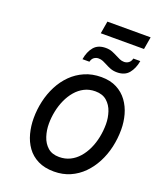

<svg xmlns="http://www.w3.org/2000/svg" viewBox="-192 -1198 1089 1323"><g transform="rotate(20 352.5 -536.5)"><path d="M367 12Q297.5 12 248.5 -12.8Q199.5 -37.5 169.2 -79.8Q139 -122 125 -175.5Q111 -229 111 -286.5Q111 -350 125 -411.8Q139 -473.5 167 -527.8Q195 -582 236.5 -623.2Q278 -664.5 332.5 -688.2Q387 -712 454 -712Q520 -712 567.5 -687.2Q615 -662.5 645.5 -620.5Q676 -578.5 690.5 -526Q705 -473.5 705 -417.5Q705 -352 690.8 -289.2Q676.5 -226.5 648.2 -172.2Q620 -118 579 -76.5Q538 -35 484.8 -11.5Q431.5 12 367 12ZM366.5 -94.5Q410 -94.5 445.8 -112Q481.5 -129.5 509 -160.8Q536.5 -192 555.5 -233.2Q574.5 -274.5 584 -321.5Q593.5 -368.5 593.5 -417.5Q593.5 -463 579.2 -506.2Q565 -549.5 533 -577.5Q501 -605.5 448.5 -605.5Q404 -605.5 368.2 -587.2Q332.5 -569 305.2 -537Q278 -505 259.5 -464Q241 -423 231.8 -377.5Q222.5 -332 222.5 -286.5Q222.5 -238.5 236.8 -194.5Q251 -150.5 282.5 -122.5Q314 -94.5 366.5 -94.5ZM541.5 -779Q514 -779 492.2 -787.5Q470.5 -796 453.5 -805.5Q440 -813 424.5 -819.5Q409 -826 391.5 -826Q373.5 -826 359 -815.8Q344.5 -805.5 339 -783H288Q297.5 -840.5 327.2 -875.8Q357 -911 413.5 -911Q441.5 -911 462.8 -902.2Q484 -893.5 502 -884Q516 -876.5 531 -870Q546 -863.5 563 -863.5Q581 -863.5 595.8 -874Q610.5 -884.5 616 -907H667Q657 -850 627.5 -814.5Q598 -779 541.5 -779ZM345.5 -994 361 -1085H678L662.5 -994Z"/></g></svg>

Font: Overpass SemiBold
Style: Italic
Weight: 600
Italic angle: -10°
Designer: Delve Withrington, Dave Bailey, Thomas Jockin
Foundry: Delve Fonts LLC
Version: Version 4.000